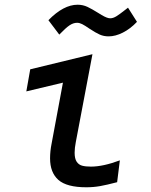

<svg xmlns="http://www.w3.org/2000/svg" viewBox="-20 -784 640 813"><path d="M192 -113.5Q192 -143.5 198.5 -176L246.5 -434L91.5 -397L108 -490.5L371.5 -554.5L301 -182.5Q296 -157 296 -137.5Q296 -112.5 304.5 -99.5Q313 -86.5 327.5 -82.5Q342 -78.5 365 -78.5Q416.5 -78.5 487.5 -105L476 -12.5Q432 -1 404 4Q376 9 345.5 9Q262.5 9 227.2 -22.2Q192 -53.5 192 -113.5ZM359 -662.5Q339.5 -676 328 -681.8Q316.5 -687.5 306.5 -687.5Q290.5 -687.5 274.5 -676.8Q258.5 -666 231 -637.5L185 -698.5Q249 -764 308.5 -764Q331 -764 350.5 -754.8Q370 -745.5 395.5 -729.5Q398.5 -727.5 410.2 -720.5Q422 -713.5 431 -710Q440 -706.5 446.5 -706.5Q459 -706.5 473 -715.2Q487 -724 510.5 -742.5L522 -751.5L560 -691.5Q531.5 -661.5 500 -645.8Q468.5 -630 440 -630Q419.5 -630 402.5 -637.5Q385.5 -645 359 -662.5Z"/></svg>

Font: JuliaMono MediumItalic
Style: Regular
Weight: 500
Italic angle: -9°
Monospace: yes
Designer: cormullion
Foundry: corm
Version: Version 0.049; ttfautohint (v1.8.4)